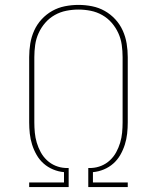

<svg xmlns="http://www.w3.org/2000/svg" viewBox="-20 -763 640 783"><path d="M99 0V-19H241V-61Q218 -63 196.5 -72Q175 -81 158 -96Q141 -111 129.5 -131Q118 -151 111 -173Q104 -195 101.5 -218Q99 -241 99 -264V-530Q99 -558 103.5 -585.5Q108 -613 119.5 -638.5Q131 -664 150 -684.5Q169 -705 193 -718.5Q217 -732 244.5 -737.5Q272 -743 300 -743Q328 -743 355.5 -737.5Q383 -732 407 -718.5Q431 -705 450 -684.5Q469 -664 480.5 -638.5Q492 -613 496.5 -585.5Q501 -558 501 -530V-264Q501 -241 498.5 -218Q496 -195 489 -173Q482 -151 470.5 -131Q459 -111 442 -96Q425 -81 403.5 -72Q382 -63 359 -61V-19H501V0H340V-78H353Q374 -79 393.5 -87Q413 -95 428.5 -109.5Q444 -124 454 -142.5Q464 -161 470 -181Q476 -201 478 -222Q480 -243 480 -264V-530Q480 -555 476.5 -580Q473 -605 462.5 -628Q452 -651 435.5 -670Q419 -689 397 -701.5Q375 -714 350 -719Q325 -724 300 -724Q275 -724 250 -719Q225 -714 203 -701.5Q181 -689 164.5 -670Q148 -651 137.5 -628Q127 -605 123.5 -580Q120 -555 120 -530V-264Q120 -243 122 -222Q124 -201 130 -181Q136 -161 146 -142.5Q156 -124 171.5 -109.5Q187 -95 206.5 -87Q226 -79 247 -78H260V0Z"/></svg>

Font: Iosevka SS04 Thin Extended
Style: Regular
Weight: 100
Width: 7
Monospace: yes
Designer: Belleve Invis
Foundry: Belleve Invis
Version: Version 19.0.0; ttfautohint (v1.8.4)